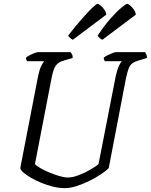

<svg xmlns="http://www.w3.org/2000/svg" viewBox="-20 -974 781 994"><path d="M316 0Q287 0 255.5 -7.5Q224 -15 194 -27.5Q164 -40 140 -54Q116 -68 101 -81Q86 -94 85 -104L177 -579Q184 -613 193.5 -632.5Q203 -652 209 -657H121Q120 -659 117 -663.5Q114 -668 114 -675Q120 -681 132.5 -687.5Q145 -694 158 -699Q171 -704 177 -704H345Q348 -701 352.5 -693.5Q357 -686 356 -674L312 -661Q282 -653 269 -634.5Q256 -616 248 -575L161 -125Q168 -116 188.5 -104Q209 -92 235.5 -81Q262 -70 287.5 -62.5Q313 -55 331 -55Q356 -55 388.5 -67.5Q421 -80 449 -96.5Q477 -113 490 -124L579 -579Q587 -615 596 -633.5Q605 -652 611 -657H523Q522 -659 519.5 -663.5Q517 -668 517 -675Q524 -682 537 -688Q550 -694 562 -699Q574 -704 579 -704H731Q733 -700 737 -693.5Q741 -687 741 -674L695 -660Q677 -655 665 -646Q653 -637 646 -619Q639 -601 632 -568L543 -104Q530 -90 503 -72Q476 -54 442.5 -37.5Q409 -21 376 -10.5Q343 0 316 0ZM510 -768Q503 -771 495.5 -777.5Q488 -784 486 -790Q518 -839 550.5 -876Q583 -913 607.5 -933.5Q632 -954 639 -954Q644 -954 654 -945.5Q664 -937 673 -924Q682 -911 683 -898ZM357 -768Q349 -772 342 -778.5Q335 -785 333 -790Q372 -840 404 -876.5Q436 -913 457.5 -933.5Q479 -954 485 -954Q491 -954 501 -945.5Q511 -937 520 -924.5Q529 -912 530 -898Z"/></svg>

Font: Texturina Medium 12pt ExtraLight
Style: Italic
Weight: 250
Italic angle: -11°
Version: Version 1.002